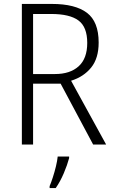

<svg xmlns="http://www.w3.org/2000/svg" viewBox="-20 -734 578 975"><path d="M244 -714Q362 -714 421.5 -669Q481 -624 481 -518Q481 -438 443 -391Q405 -344 341 -324L519 0H453L288 -309H148V0H91V-714ZM240 -663H148V-358H259Q336 -358 379.5 -397.5Q423 -437 423 -516Q423 -597 378.5 -630Q334 -663 240 -663ZM331 69Q322 103 304 145.5Q286 188 263 221H232V211Q239 195 248 167.5Q257 140 264 111Q271 82 273 61H331Z"/></svg>

Font: Noto Sans Myanmar SemiCondensed Light
Style: Regular
Weight: 300
Width: 4
Designer: Monotype Design Team
Foundry: Monotype Imaging Inc.
Version: Version 2.107; ttfautohint (v1.8.4.7-5d5b)